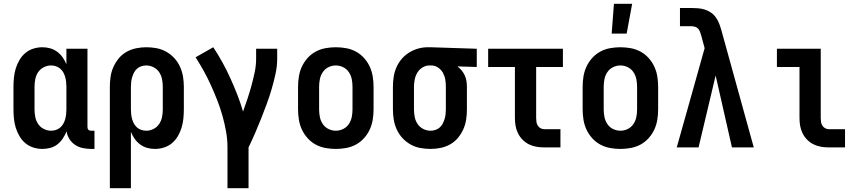

<svg xmlns="http://www.w3.org/2000/svg" viewBox="-20 -777 4540 1012"><path d="M203 8Q179 8 155.5 0.5Q132 -7 113.5 -22.5Q95 -38 82.5 -59.5Q70 -81 63 -104Q56 -127 53.5 -151.5Q51 -176 51 -200V-320Q51 -344 53.5 -368.5Q56 -393 63 -416Q70 -439 82.5 -460.5Q95 -482 113.5 -497.5Q132 -513 155.5 -520.5Q179 -528 203 -528Q224 -528 244 -522.5Q264 -517 281 -504.5Q298 -492 310 -475Q322 -458 330 -438V-520H441V-108Q441 -104 442 -100Q443 -96 446 -93Q449 -90 453 -89Q457 -88 461 -88H478V8H461Q439 8 417 3.5Q395 -1 376.5 -13Q358 -25 346 -44Q334 -63 331 -85Q323 -65 311 -47Q299 -29 282.5 -16Q266 -3 245 2.5Q224 8 203 8ZM249 -88Q262 -88 274.5 -92Q287 -96 297 -104.5Q307 -113 313.5 -124.5Q320 -136 323.5 -148.5Q327 -161 328.5 -174Q330 -187 330 -200V-320Q330 -333 328.5 -346Q327 -359 323.5 -371.5Q320 -384 313.5 -395.5Q307 -407 297 -415.5Q287 -424 274.5 -428Q262 -432 249 -432Q229 -432 210.5 -422.5Q192 -413 181 -396.5Q170 -380 166 -360Q162 -340 162 -320V-200Q162 -180 166 -160Q170 -140 181 -123.5Q192 -107 210.5 -97.5Q229 -88 249 -88Z M559 215V-320Q559 -347 563 -373.5Q567 -400 578 -424.5Q589 -449 606.5 -470Q624 -491 647.5 -504Q671 -517 697.5 -522.5Q724 -528 751 -528Q778 -528 805 -523Q832 -518 856 -504.5Q880 -491 898.5 -471Q917 -451 928.5 -426Q940 -401 944.5 -374Q949 -347 949 -320V-200Q949 -176 946.5 -151.5Q944 -127 937 -104Q930 -81 917.5 -59.5Q905 -38 886.5 -22.5Q868 -7 844.5 0.5Q821 8 797 8Q776 8 756 2.5Q736 -3 719 -15.5Q702 -28 690 -45Q678 -62 670 -82V215ZM751 -88Q771 -88 789.5 -97.5Q808 -107 819 -123.5Q830 -140 834 -160Q838 -180 838 -200V-320Q838 -340 834 -360Q830 -380 819 -396.5Q808 -413 789.5 -422.5Q771 -432 751 -432Q738 -432 725.5 -428Q713 -424 703 -415.5Q693 -407 687 -395.5Q681 -384 677 -371.5Q673 -359 671.5 -346Q670 -333 670 -320V-200Q670 -187 671.5 -174Q673 -161 676.5 -148.5Q680 -136 686.5 -124.5Q693 -113 703 -104.5Q713 -96 725.5 -92Q738 -88 751 -88Z M1179 215V0Q1179 -42 1171.5 -84Q1164 -126 1152.5 -167Q1141 -208 1125.5 -247.5Q1110 -287 1092.5 -326Q1075 -365 1054.5 -402Q1034 -439 1011 -475L1104 -528Q1130 -489 1152.5 -448Q1175 -407 1194.5 -364Q1214 -321 1231 -277.5Q1248 -234 1261 -189Q1273 -222 1284.5 -256.5Q1296 -291 1305.5 -326Q1315 -361 1322.5 -396.5Q1330 -432 1330 -468V-520H1441V-468Q1441 -427 1432 -386.5Q1423 -346 1411.5 -306.5Q1400 -267 1385.5 -228Q1371 -189 1356 -151Q1341 -113 1324.5 -75Q1308 -37 1290 0V215Z M1750 8Q1723 8 1695.5 3Q1668 -2 1644 -15Q1620 -28 1601.5 -48.5Q1583 -69 1571.5 -93.5Q1560 -118 1555.5 -145.5Q1551 -173 1551 -200V-320Q1551 -347 1555.5 -374.5Q1560 -402 1571.5 -426.5Q1583 -451 1601.5 -471.5Q1620 -492 1644 -505Q1668 -518 1695.5 -523Q1723 -528 1750 -528Q1777 -528 1804.5 -523Q1832 -518 1856 -505Q1880 -492 1898.5 -471.5Q1917 -451 1928.5 -426.5Q1940 -402 1944.5 -374.5Q1949 -347 1949 -320V-200Q1949 -173 1944.5 -145.5Q1940 -118 1928.5 -93.5Q1917 -69 1898.5 -48.5Q1880 -28 1856 -15Q1832 -2 1804.5 3Q1777 8 1750 8ZM1750 -88Q1770 -88 1788.5 -97Q1807 -106 1818.5 -123Q1830 -140 1834 -160Q1838 -180 1838 -200V-320Q1838 -340 1834 -360Q1830 -380 1818.5 -397Q1807 -414 1788.5 -423Q1770 -432 1750 -432Q1730 -432 1711.5 -423Q1693 -414 1681.5 -397Q1670 -380 1666 -360Q1662 -340 1662 -320V-200Q1662 -180 1666 -160Q1670 -140 1681.5 -123Q1693 -106 1711.5 -97Q1730 -88 1750 -88Z M2249 8Q2222 8 2195 3Q2168 -2 2144 -15.5Q2120 -29 2101.5 -49Q2083 -69 2071.5 -94Q2060 -119 2055.5 -146Q2051 -173 2051 -200V-320Q2051 -346 2055 -372Q2059 -398 2069.5 -422Q2080 -446 2097 -466Q2114 -486 2136.5 -500Q2159 -514 2184 -521Q2209 -528 2235 -528H2250L2493 -520V-424L2391 -427Q2403 -418 2413 -406Q2423 -394 2429.5 -380Q2436 -366 2438.5 -350.5Q2441 -335 2441 -320V-200Q2441 -173 2437 -146.5Q2433 -120 2422 -95.5Q2411 -71 2393.5 -50Q2376 -29 2352.5 -16Q2329 -3 2302.5 2.5Q2276 8 2249 8ZM2249 -88Q2262 -88 2274.5 -92Q2287 -96 2297 -104.5Q2307 -113 2313 -124.5Q2319 -136 2323 -148.5Q2327 -161 2328.5 -174Q2330 -187 2330 -200V-320Q2330 -339 2327 -357.5Q2324 -376 2315 -392.5Q2306 -409 2290.5 -420Q2275 -431 2256 -432H2244Q2224 -432 2207 -421.5Q2190 -411 2180 -394.5Q2170 -378 2166 -358.5Q2162 -339 2162 -320V-200Q2162 -180 2166 -160Q2170 -140 2181 -123.5Q2192 -107 2210.5 -97.5Q2229 -88 2249 -88Z M2849 0Q2828 0 2807.5 -3.5Q2787 -7 2768.5 -16Q2750 -25 2735 -40Q2720 -55 2710.5 -74Q2701 -93 2697.5 -113.5Q2694 -134 2694 -155V-424H2553V-520H2947V-424H2806V-155Q2806 -144 2807.5 -134Q2809 -124 2814.5 -115Q2820 -106 2829.5 -101Q2839 -96 2849 -96H2934V0Z M3204 -600 3216 -757H3312L3283 -600ZM3250 8Q3223 8 3195.5 3Q3168 -2 3144 -15Q3120 -28 3101.5 -48.5Q3083 -69 3071.5 -93.5Q3060 -118 3055.5 -145.5Q3051 -173 3051 -200V-320Q3051 -347 3055.5 -374.5Q3060 -402 3071.5 -426.5Q3083 -451 3101.5 -471.5Q3120 -492 3144 -505Q3168 -518 3195.5 -523Q3223 -528 3250 -528Q3277 -528 3304.5 -523Q3332 -518 3356 -505Q3380 -492 3398.5 -471.5Q3417 -451 3428.5 -426.5Q3440 -402 3444.5 -374.5Q3449 -347 3449 -320V-200Q3449 -173 3444.5 -145.5Q3440 -118 3428.5 -93.5Q3417 -69 3398.5 -48.5Q3380 -28 3356 -15Q3332 -2 3304.5 3Q3277 8 3250 8ZM3250 -88Q3270 -88 3288.5 -97Q3307 -106 3318.5 -123Q3330 -140 3334 -160Q3338 -180 3338 -200V-320Q3338 -340 3334 -360Q3330 -380 3318.5 -397Q3307 -414 3288.5 -423Q3270 -432 3250 -432Q3230 -432 3211.5 -423Q3193 -414 3181.5 -397Q3170 -380 3166 -360Q3162 -340 3162 -320V-200Q3162 -180 3166 -160Q3170 -140 3181.5 -123Q3193 -106 3211.5 -97Q3230 -88 3250 -88Z M3547 0 3625 -277 3694 -523 3676 -590Q3673 -600 3669.5 -609.5Q3666 -619 3659 -626.5Q3652 -634 3641.5 -636.5Q3631 -639 3621 -639H3564V-735H3621Q3640 -735 3658.5 -733.5Q3677 -732 3695 -726.5Q3713 -721 3728.5 -710Q3744 -699 3754.5 -683.5Q3765 -668 3771.5 -650.5Q3778 -633 3783 -615L3953 0H3838L3752 -379L3662 0Z M4349 0Q4328 0 4307.5 -3.5Q4287 -7 4268.5 -16Q4250 -25 4235 -40Q4220 -55 4210.5 -74Q4201 -93 4197.5 -113.5Q4194 -134 4194 -155V-424H4075V-520H4306V-155Q4306 -144 4307.5 -134Q4309 -124 4314.5 -115Q4320 -106 4329.5 -101Q4339 -96 4349 -96H4434V0Z"/></svg>

Font: Iosevka SS18
Style: Bold
Weight: 700
Monospace: yes
Designer: Belleve Invis
Foundry: Belleve Invis
Version: Version 25.1.1; ttfautohint (v1.8.4)